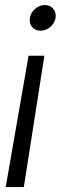

<svg xmlns="http://www.w3.org/2000/svg" viewBox="-20 -553 270 771"><path d="M2.9 198.2 94.7 -329.1H158.2L75.7 198.2ZM142.6 -429.7Q121.6 -429.7 108.9 -444.8Q96.2 -460 100.1 -481Q103.5 -502.4 121.1 -517.6Q138.7 -532.7 159.7 -532.7Q181.2 -532.7 193.8 -517.6Q206.5 -502.4 203.1 -481Q199.7 -460 181.9 -444.8Q164.1 -429.7 142.6 -429.7Z"/></svg>

Font: Inter 28pt Light
Style: Italic
Weight: 300
Italic angle: -9.3988°
Designer: Rasmus Andersson
Foundry: rsms
Version: Version 4.001;git-66647c0bb